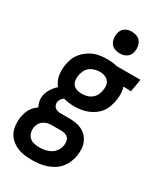

<svg xmlns="http://www.w3.org/2000/svg" viewBox="-255 -838 990 1153"><g transform="rotate(30 239.5 -261.0)"><path d="M170 223Q143 223 116 219.5Q89 216 65 205.5Q41 195 22 178Q3 161 -7.5 138Q-18 115 -20.5 88Q-23 61 -19 34Q-16 19 -11.5 4.5Q-7 -10 1 -24Q9 -38 20.5 -49.5Q32 -61 45 -70Q36 -85 32 -104Q28 -123 31 -143Q36 -169 51 -193Q66 -217 86 -234Q76 -247 68 -263Q60 -279 57 -297Q54 -315 54 -333.5Q54 -352 57 -371Q61 -394 69 -416Q77 -438 92.5 -457Q108 -476 127.5 -490.5Q147 -505 169 -513.5Q191 -522 214 -525Q237 -528 259 -528Q275 -528 291.5 -526.5Q308 -525 323 -521L328 -520H493L478 -432L425 -434Q432 -412 432.5 -388Q433 -364 429 -340Q425 -318 417 -295.5Q409 -273 394.5 -254Q380 -235 360 -221Q340 -207 318 -198.5Q296 -190 273 -186.5Q250 -183 228 -183Q208 -183 189 -185.5Q170 -188 152 -193Q142 -186 135 -176Q128 -166 126 -155Q125 -145 128 -135.5Q131 -126 137.5 -119.5Q144 -113 153.5 -110Q163 -107 173 -106H236Q259 -106 282.5 -102.5Q306 -99 326 -89Q346 -79 361 -63Q376 -47 384.5 -26Q393 -5 394 18.5Q395 42 391 66Q387 90 377 113Q367 136 350.5 155.5Q334 175 311.5 188.5Q289 202 265.5 209.5Q242 217 218 220Q194 223 170 223ZM229 -271Q246 -271 263.5 -275.5Q281 -280 296 -291.5Q311 -303 319.5 -320Q328 -337 330 -354Q333 -370 331.5 -385.5Q330 -401 321.5 -413Q313 -425 299.5 -431.5Q286 -438 271 -440H258Q241 -440 223 -435Q205 -430 190.5 -419Q176 -408 168 -391Q160 -374 157 -357Q154 -340 156 -323Q158 -306 168.5 -293.5Q179 -281 195 -276Q211 -271 229 -271ZM170 135Q190 135 210 131Q230 127 247.5 116.5Q265 106 277 88.5Q289 71 292 52Q294 38 292.5 24.5Q291 11 283 1Q275 -9 262.5 -13.5Q250 -18 236 -18H168Q153 -18 138.5 -14.5Q124 -11 111.5 -2.5Q99 6 91 19.5Q83 33 81 47Q78 67 83 85Q88 103 101 115Q114 127 132.5 131Q151 135 170 135ZM304 -595Q286 -595 269.5 -601.5Q253 -608 243.5 -621.5Q234 -635 231 -652.5Q228 -670 231 -688Q233 -701 239.5 -712.5Q246 -724 256.5 -731.5Q267 -739 279.5 -742Q292 -745 305 -745Q323 -745 339.5 -738.5Q356 -732 365.5 -718.5Q375 -705 378.5 -687.5Q382 -670 379 -652Q376 -639 370 -627.5Q364 -616 353 -608.5Q342 -601 329.5 -598Q317 -595 304 -595Z"/></g></svg>

Font: Iosevka SS18 Semibold
Style: Italic
Weight: 600
Italic angle: -9°
Monospace: yes
Designer: Belleve Invis
Foundry: Belleve Invis
Version: Version 25.1.1; ttfautohint (v1.8.4)